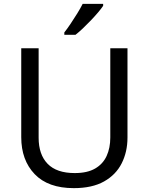

<svg xmlns="http://www.w3.org/2000/svg" viewBox="-20 -964 771 994"><path d="M640 -252Q640 -178 610 -118.5Q580 -59 518.5 -24.5Q457 10 362 10Q229 10 159.5 -62.5Q90 -135 90 -254V-714H180V-251Q180 -164 226.5 -116Q273 -68 367 -68Q432 -68 472.5 -91.5Q513 -115 532 -156.5Q551 -198 551 -252V-714H640ZM514 -934Q505 -920 488 -900Q471 -880 450.5 -858.5Q430 -837 409.5 -817.5Q389 -798 371 -784H313V-796Q328 -815 345.5 -841Q363 -867 380 -894.5Q397 -922 408 -944H514Z"/></svg>

Font: Noto Sans Armenian
Style: Regular
Weight: 400
Designer: Monotype Design Team
Foundry: Monotype Imaging Inc.
Version: Version 2.007